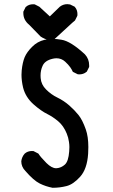

<svg xmlns="http://www.w3.org/2000/svg" viewBox="-20 -851 540 920"><path d="M132.8 -127.4Q135.7 -127.4 140.6 -127L163.6 -115.2L165 -113.3Q174.3 -98.6 202.6 -69.8Q228 -44.9 248.5 -44.9Q250 -44.9 251.5 -44.9Q273.9 -46.9 291 -62.5Q308.1 -78.1 311.5 -125Q312.5 -134.8 312.5 -146.2Q312.5 -157.7 310.5 -170.9Q307.6 -192.4 299.8 -210.9Q284.7 -248 259.3 -269.5Q233.9 -291 206.5 -304.7Q177.2 -318.8 140.1 -351.6Q102.5 -385.3 90.8 -430.7Q83 -463.4 83 -492.7Q83 -503.4 84 -513.7Q87.9 -551.8 98.1 -576.7Q108.9 -602.1 134.3 -627Q158.7 -651.9 193.4 -660.2Q211.9 -664.6 232.2 -664.6Q252.4 -664.6 274.4 -660.6Q318.8 -653.8 387.2 -590.3Q407.2 -568.4 407.2 -538.1Q407.2 -534.7 407.2 -530.3L396 -507.8Q386.7 -500 377.7 -497.3Q368.7 -494.6 360.4 -494.6Q356.9 -494.6 352.5 -495.1L329.1 -506.8Q323.7 -518.6 316.9 -528.3Q307.6 -541.5 292 -555.7Q274.4 -571.8 250.5 -571.8Q241.2 -571.8 231.4 -569.3Q194.8 -560.5 184.1 -535.6Q174.3 -514.2 174.3 -489.3Q174.3 -483.4 174.8 -477.1Q177.2 -445.8 200.7 -422.4Q225.1 -397.9 254.4 -383.8Q285.6 -368.7 312 -345.7Q337.9 -322.8 356.4 -299.6Q375 -276.4 391.1 -231Q403.3 -196.3 403.3 -146.5Q403.3 -130.9 402.3 -114.3Q397.5 -41.5 364.3 -4.4Q331.5 32.2 299.1 40.5Q266.6 48.8 232.4 48.8H231.9Q198.7 42.5 170.4 28.3Q141.6 14.2 101.6 -31.7Q82 -51.8 82 -78.1V-78.6Q84.5 -99.1 98.1 -114.7Q112.3 -127.4 132.8 -127.4ZM91.8 -788.6Q91.8 -791 91.8 -794.9L103 -817.4L104.5 -818.4Q118.2 -830.6 138.7 -830.6Q141.6 -830.6 146.5 -830.1L168.5 -818.8L218.8 -772.5L266.6 -818.8Q282.7 -831.1 302.7 -831.1Q308.6 -831.1 315.9 -829.6L337.9 -818.8L338.9 -817.4Q351.1 -803.7 351.1 -783.2Q351.1 -780.3 350.6 -775.4L339.4 -752.9L326.7 -742.2L240.2 -662.6L218.8 -658.2Q194.3 -662.6 174.8 -675.8L119.6 -732.4Q91.8 -754.9 91.8 -788.6Z"/></svg>

Font: Bakudai
Style: Bold
Weight: 700
Version: Version 1.48